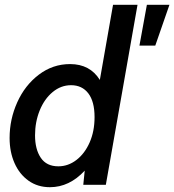

<svg xmlns="http://www.w3.org/2000/svg" viewBox="-20 -770 726 800"><path d="M553 -750 421 0H327L333 -59Q269 10 188 10Q137 10 99 -17Q61 -44 40.5 -90.5Q20 -137 20 -195Q20 -273 52 -344Q84 -415 142 -459Q200 -503 272 -503Q355 -503 396 -437L451 -750ZM374 -282Q374 -347 348 -381Q322 -415 276 -415Q234 -415 199.5 -386.5Q165 -358 145.5 -310Q126 -262 126 -206Q126 -148 150 -112.5Q174 -77 223 -77Q264 -77 298.5 -103.5Q333 -130 353.5 -176.5Q374 -223 374 -282ZM592 -750H686L627 -580H561Z"/></svg>

Font: Cabin Medium
Style: Italic
Weight: 500
Italic angle: -7°
Designer: Pablo Impallari
Foundry: Pablo Impallari. http://www.impallari.com Igino Marini. http://www.ikern.com
Version: Version 2.200